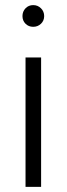

<svg xmlns="http://www.w3.org/2000/svg" viewBox="-20 -732 261 752"><path d="M140.5 -699.5Q153 -687 153 -669Q153 -651 140.5 -639Q128 -627 110 -627Q92 -627 80 -639Q68 -651 68 -669Q68 -687 80 -699.5Q92 -712 110 -712Q128 -712 140.5 -699.5ZM141 0H80V-507H141Z"/></svg>

Font: Hind Kochi Light
Style: Regular
Weight: 300
Designer: Dhruvi Tolia
Foundry: Indian Type Foundry
Version: Version 0.702;PS 1.0;hotconv 1.0.81;makeotf.lib2.5.63406